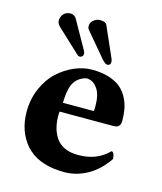

<svg xmlns="http://www.w3.org/2000/svg" viewBox="-102 -733 694 820"><g transform="rotate(15 244.5 -323.5)"><path d="M176.8 -274.9H313Q314.9 -276.9 314.9 -295.9Q314.9 -346.2 297.9 -371.8Q280.8 -397.5 257.8 -400.9Q255.9 -401.9 251 -401.9Q240.2 -401.9 223.9 -393.1Q207.5 -384.3 196.8 -368.2Q178.7 -342.3 176.8 -274.9ZM431.2 -128.9Q438 -128.9 441.9 -119.1Q445.8 -109.4 445.8 -98.1Q409.2 -44.4 360.6 -17.3Q312 9.8 258.8 9.8Q156.7 9.8 101.1 -40L86.9 -54.2Q37.1 -112.8 37.1 -198.2Q37.1 -253.4 57.4 -300.8Q77.6 -348.1 110.4 -378.7Q143.1 -409.2 182.6 -426.5Q222.2 -443.8 262.2 -443.8Q304.7 -443.8 337.2 -433.3Q369.6 -422.9 389.2 -406Q408.7 -389.2 420.9 -365.2Q433.1 -341.3 437.5 -317.4Q441.9 -293.5 441.9 -266.1Q441.9 -259.8 439.9 -252Q434.1 -234.9 413.1 -234.9H172.9Q172.9 -232.9 172.4 -228Q171.9 -223.1 171.9 -219.2Q171.9 -153.3 202.1 -114.7Q232.4 -76.2 297.9 -76.2Q379.9 -76.2 431.2 -128.9ZM68.8 -608.9Q68.8 -625 78.1 -637Q87.4 -648.9 102.1 -650.9Q105 -651.9 109.9 -651.9Q123 -651.9 132.8 -642.1Q134.3 -640.1 136 -637.2Q137.7 -634.3 138.2 -633.8L206.1 -513.2Q210 -506.8 210 -499Q210 -495.1 208 -491.2Q202.6 -483.9 194.8 -483.9Q189 -483.9 185.1 -487.8Q184.1 -488.3 180.2 -492.2L82 -584Q75.7 -590.3 73.2 -595.2Q68.8 -601.1 68.8 -608.9ZM198.2 -621.1Q198.2 -635.3 210.9 -646.2Q223.6 -657.2 240.2 -657.2Q264.2 -657.2 270 -644L329.1 -509.8Q331.1 -505.9 331.1 -502.9Q332 -500 332 -496.1Q332 -489.3 328.4 -485.1Q324.7 -481 318.8 -481Q314 -481 308.1 -483.9Q304.2 -486.8 294.9 -496.1L203.1 -605Q198.2 -611.3 198.2 -621.1Z"/></g></svg>

Font: Common Serif
Style: Bold
Weight: 700
Designer: Philipp H. Poll, Khaled Hosny
Foundry: Stefan Peev, Context Ltd.
Version: Version 1.026